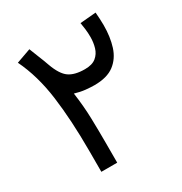

<svg xmlns="http://www.w3.org/2000/svg" viewBox="-155 -766 834 881"><g transform="rotate(-30 261.5 -326.0)"><path d="M471.7 -646Q473.1 -628.4 474.1 -611.3Q475.1 -594.2 475.1 -577.6Q475.1 -515.6 459.5 -466.3Q443.8 -417 406 -388.4Q368.2 -359.9 301.3 -359.9Q282.2 -359.9 255.6 -362.5Q229 -365.2 199.7 -374Q210 -300.8 211.7 -235.8Q213.4 -170.9 213.4 -109.4V0H129.4V-110.8Q129.4 -274.4 112.5 -400.4Q95.7 -526.4 47.9 -625L124.5 -652.3Q135.7 -622.1 145.3 -599.4Q154.8 -576.7 165.5 -546.4Q187 -486.8 216.6 -466.1Q246.1 -445.3 300.3 -445.3Q338.9 -445.3 359.4 -462.2Q379.9 -479 387.7 -505.4Q395.5 -531.7 395.5 -561Q395.5 -582.5 393.1 -602.1Q390.6 -621.6 387.7 -638.7Z"/></g></svg>

Font: Vazirmatn UI
Style: Regular
Weight: 400
Designer: Saber Rastikerdar
Foundry: Saber Rastikerdar
Version: Version 33.003